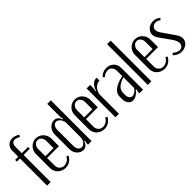

<svg xmlns="http://www.w3.org/2000/svg" viewBox="86 -1515 2331 2331"><g transform="rotate(-45 1251.5 -349.0)"><path d="M63 -495V-595Q63 -644 92.5 -675Q122 -706 169 -706Q191 -706 215 -698Q239 -690 262 -676L246 -650Q209 -673 179 -673Q124 -673 124 -598V-495H231V-465H124V0H63V-465H9V-495Z M238 -368Q238 -396 248.5 -420.5Q259 -445 277 -463.5Q295 -482 319 -492.5Q343 -503 370 -503Q397 -503 421.5 -492.5Q446 -482 464 -463.5Q482 -445 492.5 -420.5Q503 -396 503 -368V-237H300V-106Q300 -71 323 -47Q346 -23 380 -23Q412 -23 438.5 -40Q465 -57 479 -86L505 -74Q485 -35 451.5 -13.5Q418 8 376 8Q347 8 321.5 -2.5Q296 -13 277.5 -31Q259 -49 248.5 -74Q238 -99 238 -127ZM440 -267V-391Q440 -426 420 -449.5Q400 -473 371 -473Q342 -473 321 -448.5Q300 -424 300 -391V-267Z M775 -59 764 -63Q739 8 681 8Q658 8 637 -2.5Q616 -13 600.5 -30.5Q585 -48 576 -71.5Q567 -95 567 -122V-370Q567 -397 576 -421.5Q585 -446 601 -464Q617 -482 637.5 -492.5Q658 -503 682 -503Q740 -503 764 -436L775 -440L766 -469V-700H827V0H766V-30ZM766 -369Q766 -389 759.5 -407.5Q753 -426 742 -440.5Q731 -455 717 -463.5Q703 -472 688 -472Q662 -472 645.5 -449Q629 -426 629 -390V-112Q629 -77 647 -54Q665 -31 691 -31Q706 -31 719.5 -39Q733 -47 743.5 -60.5Q754 -74 760 -92Q766 -110 766 -129Z M905 -368Q905 -396 915.5 -420.5Q926 -445 944 -463.5Q962 -482 986 -492.5Q1010 -503 1037 -503Q1064 -503 1088.5 -492.5Q1113 -482 1131 -463.5Q1149 -445 1159.5 -420.5Q1170 -396 1170 -368V-237H967V-106Q967 -71 990 -47Q1013 -23 1047 -23Q1079 -23 1105.5 -40Q1132 -57 1146 -86L1172 -74Q1152 -35 1118.5 -13.5Q1085 8 1043 8Q1014 8 988.5 -2.5Q963 -13 944.5 -31Q926 -49 915.5 -74Q905 -99 905 -127ZM1107 -267V-391Q1107 -426 1087 -449.5Q1067 -473 1038 -473Q1009 -473 988 -448.5Q967 -424 967 -391V-267Z M1296 -495V-426L1287 -399L1298 -395Q1330 -502 1414 -502V-451Q1393 -452 1373 -443Q1353 -434 1337 -417.5Q1321 -401 1310 -379.5Q1299 -358 1296 -333V0H1236V-495Z M1449 -143Q1449 -197 1501 -236Q1553 -275 1648 -295V-379Q1648 -422 1627.5 -446Q1607 -470 1571 -470Q1549 -470 1528 -461Q1507 -452 1491 -435L1469 -454Q1489 -476 1517.5 -489Q1546 -502 1582 -502Q1609 -502 1632.5 -492.5Q1656 -483 1673.5 -466Q1691 -449 1700.5 -425.5Q1710 -402 1710 -375V0H1648V-30L1657 -58L1646 -62Q1626 -32 1595 -12Q1564 8 1534 8Q1497 8 1473 -22Q1449 -52 1449 -99ZM1564 -35Q1586 -35 1610 -51Q1634 -67 1648 -92V-274Q1584 -257 1547.5 -224Q1511 -191 1511 -145V-110Q1511 -75 1525 -55Q1539 -35 1564 -35Z M1792 -699H1853V0H1792Z M1939 -368Q1939 -396 1949.5 -420.5Q1960 -445 1978 -463.5Q1996 -482 2020 -492.5Q2044 -503 2071 -503Q2098 -503 2122.5 -492.5Q2147 -482 2165 -463.5Q2183 -445 2193.5 -420.5Q2204 -396 2204 -368V-237H2001V-106Q2001 -71 2024 -47Q2047 -23 2081 -23Q2113 -23 2139.5 -40Q2166 -57 2180 -86L2206 -74Q2186 -35 2152.5 -13.5Q2119 8 2077 8Q2048 8 2022.5 -2.5Q1997 -13 1978.5 -31Q1960 -49 1949.5 -74Q1939 -99 1939 -127ZM2141 -267V-391Q2141 -426 2121 -449.5Q2101 -473 2072 -473Q2043 -473 2022 -448.5Q2001 -424 2001 -391V-267Z M2454 -446Q2430 -470 2395 -470Q2366 -470 2346.5 -452Q2327 -434 2327 -406Q2327 -378 2351 -343L2465 -178Q2494 -138 2494 -99Q2494 -77 2484.5 -57Q2475 -37 2458 -23Q2441 -9 2418.5 -0.5Q2396 8 2370 8Q2340 8 2311.5 -4.5Q2283 -17 2260 -40L2280 -62Q2302 -44 2323.5 -34Q2345 -24 2365 -24Q2392 -24 2409 -41Q2426 -58 2426 -85Q2426 -122 2391 -174L2287 -320Q2260 -358 2260 -395Q2260 -417 2270 -436.5Q2280 -456 2296.5 -471Q2313 -486 2336 -494.5Q2359 -503 2384 -503Q2437 -503 2476 -466Z"/></g></svg>

Font: Moniqa Paragraph
Style: Regular
Weight: 400
Designer: Rajesh Rajput
Foundry: Rajesh Rajput
Version: Version 1.000